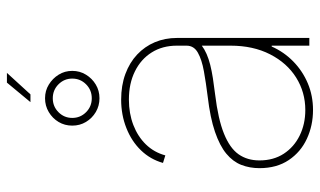

<svg xmlns="http://www.w3.org/2000/svg" viewBox="-206 -713 930 558"><g transform="rotate(-90 259.0 -434.0)"><path d="M218.3 10.7Q173.3 10.7 134.8 -7.1Q96.2 -24.9 72.8 -59.8Q49.3 -94.7 49.3 -145Q49.3 -173.3 58.8 -197.8Q68.4 -222.2 91.3 -241.2Q114.3 -260.3 154.8 -274.2Q195.3 -288.1 257.3 -295.4Q296.9 -300.3 330.8 -306.4Q364.7 -312.5 385 -324Q405.3 -335.4 405.3 -356.9V-384.8Q405.3 -426.8 385.7 -458Q366.2 -489.3 330.8 -506.8Q295.4 -524.4 248.5 -524.4Q208.5 -524.4 174.8 -511.5Q141.1 -498.5 118.2 -474.9Q95.2 -451.2 86.4 -418.5L64.5 -425.3Q74.7 -461.9 101.1 -489.3Q127.4 -516.6 165.8 -531.7Q204.1 -546.9 248.5 -546.9Q289.6 -546.9 322.8 -534.7Q356 -522.5 379.4 -500.5Q402.8 -478.5 415.3 -449Q427.7 -419.4 427.7 -384.8V0H405.3V-109.4H402.8Q386.7 -73.2 359.1 -46.4Q331.5 -19.5 295.7 -4.4Q259.8 10.7 218.3 10.7ZM218.3 -11.7Q270 -11.7 312.5 -38.3Q355 -64.9 380.1 -114Q405.3 -163.1 405.3 -229V-312.5Q395 -304.7 381.1 -298.6Q367.2 -292.5 349.9 -288.1Q332.5 -283.7 310.8 -280.3Q289.1 -276.9 264.2 -273.9Q191.4 -265.1 149.4 -248Q107.4 -231 89.6 -205.6Q71.8 -180.2 71.8 -145Q71.8 -104 91.3 -74.2Q110.8 -44.4 144 -28.1Q177.2 -11.7 218.3 -11.7ZM241.2 -810.5 297.9 -878.9H326.2L263.7 -810.5ZM252.4 -609.9Q230.5 -609.9 212.4 -620.6Q194.3 -631.3 183.6 -649.2Q172.9 -667 172.9 -689Q172.9 -710.9 183.6 -728.8Q194.3 -746.6 212.4 -757.3Q230.5 -768.1 252.4 -768.1Q274.4 -768.1 292.2 -757.1Q310.1 -746.1 321 -728.5Q332 -710.9 332 -689Q332 -667 321 -649.2Q310.1 -631.3 292.2 -620.6Q274.4 -609.9 252.4 -609.9ZM252.4 -632.3Q276.4 -632.3 293 -648.9Q309.6 -665.5 309.6 -689Q309.6 -712.4 293 -729Q276.4 -745.6 252.4 -745.6Q228.5 -745.6 211.9 -729Q195.3 -712.4 195.3 -689Q195.3 -665.5 211.9 -648.9Q228.5 -632.3 252.4 -632.3Z"/></g></svg>

Font: Inter 18pt Thin
Style: Regular
Weight: 250
Designer: Rasmus Andersson
Foundry: rsms
Version: Version 4.001;git-66647c0bb